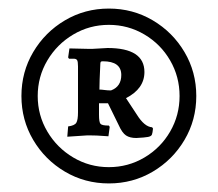

<svg xmlns="http://www.w3.org/2000/svg" viewBox="-20 -731 508 448"><path d="M234 -711Q290 -711 336.5 -683.5Q383 -656 410.5 -609.5Q438 -563 438 -507Q438 -451 410.5 -404.5Q383 -358 336.5 -330.5Q290 -303 234 -303Q178 -303 131.5 -330.5Q85 -358 57.5 -404.5Q30 -451 30 -507Q30 -563 57.5 -609.5Q85 -656 131.5 -683.5Q178 -711 234 -711ZM234 -341Q279 -341 317 -363.5Q355 -386 377 -424Q399 -462 399 -507Q399 -552 377 -590Q355 -628 317 -650.5Q279 -673 234 -673Q189 -673 151 -650.5Q113 -628 90.5 -590Q68 -552 68 -507Q68 -462 90.5 -424Q113 -386 151 -363.5Q189 -341 234 -341ZM162 -469V-576Q162 -587 160 -590.5Q158 -594 152 -594H141L139 -597L142 -618L185 -617H196L231 -619Q317 -619 317 -563Q317 -524 274 -502L299 -464Q317 -435 335 -434L337 -431Q336 -421 334.5 -417Q333 -413 325.5 -411.5Q318 -410 298 -409Q283 -409 274 -415Q265 -421 257 -439L232 -490H211V-463Q211 -446 214.5 -442Q218 -438 234 -438L236 -435L233 -413Q229 -413 217.5 -414Q206 -415 194 -415H182L137 -412L139 -436Q154 -438 158 -444.5Q162 -451 162 -469ZM212 -522Q217 -522 224 -521Q231 -520 239 -520Q263 -529 263 -556Q263 -588 220 -588Q216 -588 215 -586.5Q214 -585 214 -580Q212 -540 212 -522Z"/></svg>

Font: Sahitya
Style: Bold
Weight: 700
Designer: Juan Pablo del Peral
Foundry: Juan Pablo del Peral (http://www.huertatipografica.com)
Version: Version 1.001;PS 001.000;hotconv 1.0.70;makeotf.lib2.5.58329